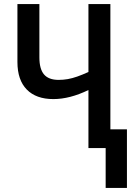

<svg xmlns="http://www.w3.org/2000/svg" viewBox="-20 -734 674 952"><path d="M503.9 197.8V0H418.5V-287.6Q326.2 -242.7 244.6 -242.7Q159.2 -242.7 112.8 -290Q66.4 -337.4 66.4 -426.8V-713.9H175.3V-449.2Q175.3 -392.1 198.2 -365Q221.2 -337.9 270.5 -337.9Q293.9 -337.9 316.2 -341.8Q338.4 -345.7 363.3 -354.5Q388.2 -363.3 418.5 -377V-713.9H527.3V-92.8H609.4V197.8Z"/></svg>

Font: Open Sans
Style: Regular
Weight: 600
Width: 3
Foundry: Ascender Corporation
Version: Version 1.000